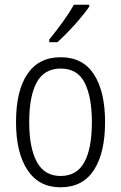

<svg xmlns="http://www.w3.org/2000/svg" viewBox="-20 -785 514 815"><path d="M426 -267Q426 -136 378.5 -63Q331 10 237 10Q145 10 96.5 -63.5Q48 -137 48 -267Q48 -399 96 -470.5Q144 -542 238 -542Q332 -542 379 -469Q426 -396 426 -267ZM104 -267Q104 -157 136.5 -97.5Q169 -38 237 -38Q306 -38 338 -96.5Q370 -155 370 -267Q370 -373 339.5 -433.5Q309 -494 238 -494Q168 -494 136 -435.5Q104 -377 104 -267ZM359 -757Q344 -735 320.5 -707Q297 -679 271 -652Q245 -625 224 -606H189V-617Q219 -654 246.5 -692Q274 -730 294 -765H359Z"/></svg>

Font: Noto Sans Myanmar UI Condensed Light
Style: Regular
Weight: 300
Width: 3
Designer: Monotype Design Team
Foundry: Monotype Imaging Inc.
Version: Version 2.103; ttfautohint (v1.8.4.7-5d5b)